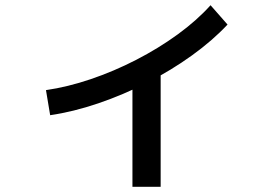

<svg xmlns="http://www.w3.org/2000/svg" viewBox="-20 -651 1040 735"><path d="M156 -306Q239 -318 327.5 -348Q416 -378 501.5 -422Q587 -466 660.5 -519.5Q734 -573 786 -631L851 -557Q794 -496 715 -439Q636 -382 544 -335Q452 -288 356.5 -255.5Q261 -223 172 -210ZM487 64V-395H595V64Z"/></svg>

Font: M PLUS 1 Thin Medium
Style: Regular
Weight: 500
Version: Version 1.001